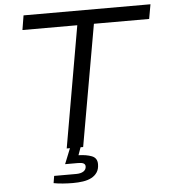

<svg xmlns="http://www.w3.org/2000/svg" viewBox="-58 -738 854 966"><g transform="rotate(-5 369.0 -255.0)"><path d="M255 0 362 -613H85L97 -686H738L725 -613H446L338 0ZM272 176Q247 176 220.5 174Q194 172 174 168L180 132H291Q315 132 328.5 123Q342 114 342 98Q342 88 333.5 83Q325 78 305 78H240L277 -14H330L311 39Q351 40 378 50.5Q405 61 405 92Q405 117 394 133.5Q383 150 364.5 159.5Q346 169 322 172.5Q298 176 272 176Z"/></g></svg>

Font: Archivo SemiExpanded Light
Style: Italic
Weight: 300
Width: 6
Italic angle: -10°
Designer: Hector Gatti
Foundry: Omnibus-Type
Version: Version 2.001